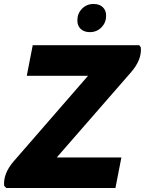

<svg xmlns="http://www.w3.org/2000/svg" viewBox="-29 -948 730 968"><path d="M136 -720H673L681 -709Q687 -647 631 -583L257 -154H583L553 0H3L-8 -11Q-14 -73 42 -137L415 -566H106ZM424 -786Q395 -786 378 -802Q361 -818 361 -845Q361 -880 384.5 -904Q408 -928 443 -928Q472 -928 489 -912Q506 -896 506 -869Q506 -834 482.5 -810Q459 -786 424 -786Z"/></svg>

Font: Kufam
Style: Bold Italic
Weight: 700
Italic angle: -11°
Designer: Artur Schmal
Foundry: Original Type
Version: Version 1.301; ttfautohint (v1.8.3)